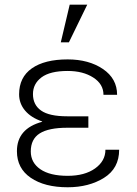

<svg xmlns="http://www.w3.org/2000/svg" viewBox="-20 -790 583 819"><path d="M52.2 -145Q52.2 -193.4 79.1 -224.6Q106 -255.9 159.7 -270.5V-272Q112.3 -288.1 86.9 -318.4Q61.5 -348.6 61.5 -387.7Q61.5 -460.4 116 -498.5Q170.4 -536.6 268.6 -536.6Q358.9 -536.6 419.2 -495.6Q479.5 -454.6 479.5 -385.7H421.4Q421.4 -431.2 377.9 -459.2Q334.5 -487.3 268.6 -487.3Q193.4 -487.3 157 -460Q120.6 -432.6 120.6 -388.7Q120.6 -342.8 155.3 -318.4Q189.9 -293.9 266.6 -293.9H356.9V-245.1H266.6Q187.5 -245.1 149.4 -220.9Q111.3 -196.8 111.3 -144Q111.3 -96.2 152.1 -68.1Q192.9 -40 268.6 -40Q341.3 -40 385.5 -71.5Q429.7 -103 429.7 -151.4H488.3Q488.3 -71.8 423.8 -31.5Q359.4 8.8 268.6 8.8Q170.4 8.8 111.3 -31.5Q52.2 -71.8 52.2 -145ZM277.3 -770H352.1L273.9 -609.4H239.3Z"/></svg>

Font: Franko
Style: Light
Weight: 300
Designer: Google
Version: Version 1.200310; 2013